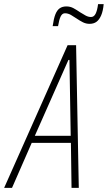

<svg xmlns="http://www.w3.org/2000/svg" viewBox="-42 -906 520 926"><path d="M-22 0 284 -688H325L338 0H303L300 -217H111L16 0ZM126 -251H299L293 -617H288ZM212 -780Q217 -816 225 -836.5Q233 -857 246 -866Q259 -875 278 -875Q297 -875 312.5 -866.5Q328 -858 344 -847Q358 -838 371 -831Q384 -824 397 -824Q411 -824 419 -839.5Q427 -855 431 -886H458Q455 -853 446 -832Q437 -811 423.5 -801Q410 -791 390 -791Q373 -791 358 -798.5Q343 -806 327 -817Q314 -826 300 -834Q286 -842 271 -842Q258 -842 250.5 -826.5Q243 -811 238 -780Z"/></svg>

Font: Saira Condensed Thin
Style: Italic
Weight: 250
Width: 3
Italic angle: -12°
Designer: Hector Gatti with collaboration of the Omnibus-Type team
Foundry: Omnibus-Type
Version: Version 1.101